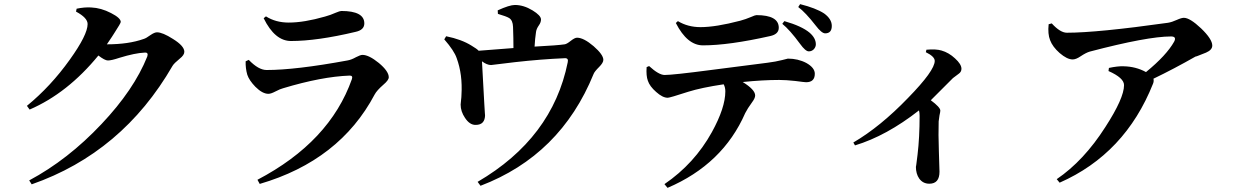

<svg xmlns="http://www.w3.org/2000/svg" viewBox="-20 -829 5960 927"><path d="M674 -641Q685 -644 707 -660Q726 -673 738 -673Q765 -673 815 -641Q870 -607 870 -579Q870 -563 848 -546Q820 -523 813 -511Q571 -92 133 61L121 42Q308 -58 470 -230Q627 -396 691 -556Q698 -577 678 -575Q632 -573 557 -550Q518 -537 501 -537Q486 -537 455 -561Q306 -379 123 -300L110 -318Q225 -412 317 -541Q403 -661 403 -713Q403 -743 347 -773L350 -787Q388 -795 420 -793Q468 -791 516 -766Q563 -742 563 -723Q563 -717 533 -671Q526 -659 496 -615Q601 -615 674 -641Z M1166 -533 1181 -540Q1228 -491 1267 -491Q1407 -491 1657 -537Q1676 -540 1699 -553Q1720 -564 1730 -564Q1761 -564 1809 -525Q1857 -485 1857 -456Q1857 -442 1831 -420Q1799 -392 1789 -373Q1620 -54 1234 59L1223 39Q1572 -144 1679 -447Q1685 -465 1667 -464Q1533 -459 1347 -403Q1334 -400 1309 -387Q1288 -376 1276 -376Q1247 -376 1213 -410Q1183 -441 1174 -468Q1165 -499 1166 -533ZM1696 -675Q1511 -631 1385 -631Q1307 -631 1253 -741L1264 -750Q1311 -720 1374 -720Q1448 -720 1549 -749Q1575 -756 1602 -768Q1621 -776 1628 -776Q1739 -776 1739 -716Q1739 -684 1696 -675Z M2383 -779Q2440 -805 2466 -805Q2508 -805 2551 -779Q2592 -754 2592 -735Q2592 -721 2582 -707Q2570 -690 2568 -675Q2563 -642 2561 -604Q2674 -610 2706 -615Q2716 -616 2736 -632Q2755 -647 2766 -647Q2798 -647 2846 -606Q2893 -565 2893 -540Q2893 -526 2873 -506Q2850 -483 2846 -472Q2686 -79 2300 68L2286 49Q2647 -162 2721 -528Q2726 -549 2707 -548Q2591 -543 2467 -529L2351 -515Q2331 -515 2307 -533Q2322 -253 2322 -275Q2322 -226 2277 -226Q2248 -225 2225 -260Q2204 -291 2204 -324Q2204 -329 2206 -345Q2208 -361 2208 -371Q2214 -469 2185 -548Q2173 -584 2125 -639L2134 -654Q2208 -639 2256 -609Q2283 -593 2291 -584Q2298 -584 2459 -597Q2459 -645 2457 -699Q2456 -731 2438 -742Q2425 -750 2384 -762Z M3253 -727Q3301 -698 3362 -698Q3436 -698 3554 -729Q3580 -736 3606 -747Q3626 -756 3632 -756Q3740 -756 3740 -695Q3740 -664 3699 -655Q3499 -610 3374 -610Q3298 -610 3243 -718ZM3114 -510Q3161 -467 3189 -467Q3229 -467 3412 -491Q3658 -523 3685 -526Q3725 -531 3756 -539L3784 -546Q3833 -546 3873 -525Q3914 -502 3914 -473Q3914 -432 3872 -432Q3865 -432 3820 -438Q3775 -443 3742 -443Q3663 -443 3566 -433Q3626 -396 3626 -368Q3626 -355 3611 -335Q3589 -305 3578 -283Q3470 -36 3203 78L3188 60Q3333 -39 3417 -191Q3482 -309 3482 -388Q3482 -407 3474 -422Q3367 -406 3303 -386Q3214 -357 3204 -357Q3179 -357 3148 -385Q3117 -412 3108 -439Q3099 -463 3102 -505ZM3767 -727Q3851 -703 3889 -671Q3919 -645 3919 -615Q3919 -602 3909 -591Q3899 -581 3885 -581Q3869 -581 3843 -617Q3793 -685 3757 -714ZM3843 -809Q3919 -790 3959 -764Q3996 -737 3996 -704Q3996 -668 3964 -668Q3947 -668 3918 -706Q3869 -769 3834 -795Z M4453 -589Q4500 -593 4526 -585Q4561 -575 4591 -547Q4622 -519 4622 -497Q4622 -482 4609 -473L4581 -452L4474 -345Q4520 -311 4520 -295Q4520 -289 4516 -272Q4513 -255 4512 -243Q4510 -183 4513 -98L4516 0Q4516 58 4467 58Q4436 58 4418 33Q4402 10 4402 -25Q4402 -15 4410 -82Q4420 -165 4420 -270Q4420 -284 4417 -296Q4260 -173 4108 -127L4100 -141Q4230 -217 4364 -356Q4493 -488 4493 -535Q4493 -556 4450 -577Z M5058 -716Q5099 -671 5131 -671Q5278 -671 5619 -719Q5638 -722 5662 -733Q5684 -743 5696 -743Q5725 -743 5779 -692Q5833 -640 5833 -609Q5833 -588 5803 -575Q5744 -551 5754 -557Q5647 -496 5549 -449Q5552 -437 5547 -425Q5412 -86 5096 53L5082 36Q5213 -53 5317 -216Q5407 -355 5407 -418Q5407 -453 5332 -486L5334 -501Q5376 -510 5404 -509Q5464 -508 5513 -481Q5612 -562 5649 -628Q5662 -653 5634 -653Q5520 -653 5242 -580Q5224 -575 5197 -557Q5175 -542 5159 -542Q5132 -542 5096 -573Q5062 -603 5050 -635Q5038 -665 5043 -712Z"/></svg>

Font: Source Han Serif JP
Style: Bold
Weight: 700
Designer: Ryoko NISHIZUKA  (kana & ideographs); Frank Grießhammer (Latin, Greek & Cyrillic); Wenlong ZHANG  (bopomofo); Sandoll Co
Foundry: Adobe Systems Incorporated
Version: Version 1.000;PS 1;hotconv 16.6.53;makeotf.lib2.5.65590